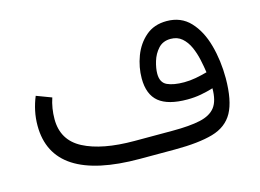

<svg xmlns="http://www.w3.org/2000/svg" viewBox="-74 -623 1017 751"><g transform="rotate(-15 435.0 -247.0)"><path d="M753.9 -193.4Q730 -186 703.9 -181.2Q677.7 -176.3 648.4 -176.3Q570.8 -176.3 533.7 -206.5Q496.6 -236.8 496.6 -301.8Q496.6 -347.2 513.2 -391.4Q529.8 -435.5 563.5 -464.6Q597.2 -493.7 648.4 -493.7Q706.5 -493.7 743.2 -454.6Q779.8 -415.5 797.1 -352.5Q814.5 -289.6 814.5 -217.8Q814 -127 788.1 -80.1Q762.2 -33.2 704.3 -16.6Q646.5 0 550.3 0H408.7Q55.2 0 55.2 -229Q55.2 -259.3 61.3 -288.1Q67.4 -316.9 78.6 -343.8L139.6 -320.8Q126 -280.3 126 -236.3Q126 -150.9 200.4 -112.1Q274.9 -73.2 406.7 -73.2H560.5Q629.9 -73.2 672.4 -82.5Q714.8 -91.8 734.4 -117.4Q753.9 -143.1 753.9 -193.4ZM747.6 -259.8Q744.1 -284.2 738 -312.5Q731.9 -340.8 720.7 -365.7Q709.5 -390.6 691.2 -406.5Q672.9 -422.4 645.5 -422.4Q614.3 -422.4 595.5 -401.9Q576.7 -381.3 568.4 -353.5Q560.1 -325.7 560.1 -303.7Q560.1 -268.1 585.4 -256.3Q610.8 -244.6 653.8 -244.6Q677.2 -244.6 700.9 -249Q724.6 -253.4 747.6 -259.8Z"/></g></svg>

Font: Vazir Light FD-UI
Style: Light-FD-UI
Weight: 300
Designer: Saber Rastikerdar
Foundry: Saber Rastikerdar
Version: Version 30.1.0